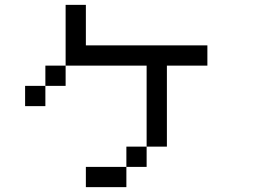

<svg xmlns="http://www.w3.org/2000/svg" viewBox="-20 -770 1040 790"><path d="M666.7 -166.7H583.3V-500H250V-750H333.3V-583.3H833.3V-500H666.7ZM83.3 -333.3V-416.7H166.7V-333.3ZM166.7 -416.7V-500H250V-416.7ZM333.3 0V-83.3H500V0ZM500 -83.3V-166.7H583.3V-83.3Z"/></svg>

Font: GalmuriMono11 Regular
Style: Regular
Weight: 400
Designer: Lee Minseo (quiple)
Version: Version 2.399;hotconv 1.1.1;makeotfexe 2.6.0 DEVELOPMENT